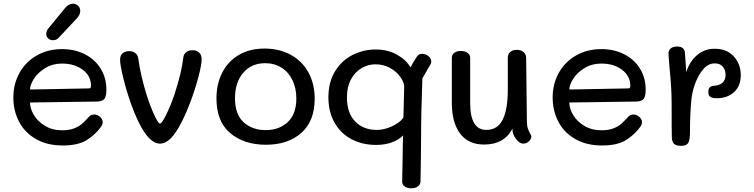

<svg xmlns="http://www.w3.org/2000/svg" viewBox="-20 -779 4069 1036"><path d="M52 -253Q52 -326 85 -385.5Q118 -445 178 -479.5Q238 -514 315 -514Q383 -514 437.5 -486.5Q492 -459 523 -409Q554 -359 554 -295Q554 -261 544 -246.5Q534 -232 503 -231L142 -226Q142 -193 163 -158Q184 -123 223.5 -99.5Q263 -76 316 -76Q354 -76 380.5 -86.5Q407 -97 423 -111.5Q439 -126 461 -150Q472 -161 489 -161Q505 -161 519.5 -148.5Q534 -136 534 -120Q534 -107 525 -95Q497 -55 450 -24.5Q403 6 319 6Q234 6 173.5 -29Q113 -64 82.5 -123Q52 -182 52 -253ZM460 -302Q466 -302 468.5 -305.5Q471 -309 471 -316Q471 -369 426.5 -402.5Q382 -436 315 -436Q264 -436 224.5 -412Q185 -388 163.5 -354.5Q142 -321 142 -296ZM230 -589Q227 -610 242 -627L329 -733Q350 -759 373 -759Q390 -759 401.5 -748Q413 -737 413 -720Q413 -698 391 -676L303 -582Q293 -570 284.5 -566Q276 -562 265 -562Q252 -562 242.5 -569.5Q233 -577 230 -589Z M686 -221Q662 -290 645 -359Q628 -428 628 -457Q628 -480 641.5 -491.5Q655 -503 678 -503Q697 -503 710 -493Q723 -483 726 -464Q738 -374 772 -264Q791 -205 812.5 -158.5Q834 -112 843 -112Q853 -112 876 -158.5Q899 -205 920 -265Q943 -336 953.5 -381.5Q964 -427 969 -468Q971 -486 984 -497Q997 -508 1019 -508Q1042 -508 1055 -495Q1068 -482 1068 -459Q1068 -429 1050.5 -363Q1033 -297 1006 -225Q965 -118 925 -61Q885 -4 843 -4Q764 -4 686 -221Z M1148 -248Q1148 -327 1179.5 -388Q1211 -449 1269.5 -483Q1328 -517 1408 -517Q1486 -517 1547.5 -484Q1609 -451 1643.5 -389.5Q1678 -328 1678 -246Q1678 -126 1606 -62Q1534 2 1415 2Q1297 2 1222.5 -60.5Q1148 -123 1148 -248ZM1579 -248Q1579 -302 1558.5 -345.5Q1538 -389 1499.5 -413.5Q1461 -438 1411 -438Q1337 -438 1292.5 -386.5Q1248 -335 1248 -249Q1248 -161 1295 -119Q1342 -77 1413 -77Q1487 -77 1533 -120.5Q1579 -164 1579 -248Z M2307 -447Q2307 -436 2297 -422L2285 -401L2259 -356Q2252 -168 2252 -22L2251 79Q2249 151 2249 199Q2249 216 2235.5 226.5Q2222 237 2200 237Q2177 237 2163.5 227Q2150 217 2150 201L2152 102Q2153 78 2153 41Q2153 4 2155 -48Q2131 -24 2093.5 -10.5Q2056 3 2009 3Q1936 3 1877.5 -27.5Q1819 -58 1785.5 -116.5Q1752 -175 1752 -254Q1752 -337 1788.5 -395.5Q1825 -454 1883.5 -483Q1942 -512 2007 -512Q2072 -512 2122 -484Q2172 -456 2195 -415Q2204 -434 2222 -462Q2230 -475 2236.5 -481.5Q2243 -488 2254 -488Q2271 -490 2286.5 -480Q2302 -470 2306 -455Q2307 -452 2307 -447ZM2161 -316Q2158 -340 2137.5 -367.5Q2117 -395 2082.5 -413.5Q2048 -432 2006 -432Q1966 -432 1931 -411.5Q1896 -391 1874 -351Q1852 -311 1852 -254Q1852 -169 1896.5 -123.5Q1941 -78 2013 -78Q2043 -78 2074 -89Q2105 -100 2127.5 -116Q2150 -132 2157 -147Z M2847 -44Q2847 -28 2833.5 -16Q2820 -4 2803 -4Q2783 -4 2764 -29.5Q2745 -55 2745 -80V-86Q2725 -44 2686 -21.5Q2647 1 2592 1Q2507 1 2462.5 -58.5Q2418 -118 2418 -224V-467Q2418 -484 2431.5 -494Q2445 -504 2466 -504Q2488 -504 2502.5 -494Q2517 -484 2517 -467V-223Q2517 -78 2604 -78Q2665 -78 2692.5 -133.5Q2720 -189 2720 -294V-467Q2720 -487 2733 -498.5Q2746 -510 2768 -510Q2791 -510 2805 -498Q2819 -486 2819 -467L2823 -126Q2823 -102 2828 -86.5Q2833 -71 2840 -59Q2847 -47 2847 -44Z M2962 -253Q2962 -326 2995 -385.5Q3028 -445 3088 -479.5Q3148 -514 3225 -514Q3293 -514 3347.5 -486.5Q3402 -459 3433 -409Q3464 -359 3464 -295Q3464 -261 3454 -246.5Q3444 -232 3413 -231L3052 -226Q3052 -193 3073 -158Q3094 -123 3133.5 -99.5Q3173 -76 3226 -76Q3264 -76 3290.5 -86.5Q3317 -97 3333 -111.5Q3349 -126 3371 -150Q3382 -161 3399 -161Q3415 -161 3429.5 -148.5Q3444 -136 3444 -120Q3444 -107 3435 -95Q3407 -55 3360 -24.5Q3313 6 3229 6Q3144 6 3083.5 -29Q3023 -64 2992.5 -123Q2962 -182 2962 -253ZM3370 -302Q3376 -302 3378.5 -305.5Q3381 -309 3381 -316Q3381 -369 3336.5 -402.5Q3292 -436 3225 -436Q3174 -436 3134.5 -412Q3095 -388 3073.5 -354.5Q3052 -321 3052 -296Z M3977 -373Q3977 -315 3941 -282Q3905 -249 3848 -249Q3823 -249 3812.5 -256.5Q3802 -264 3802 -283Q3802 -300 3809.5 -307.5Q3817 -315 3832 -316Q3895 -321 3895 -375Q3895 -401 3880.5 -419Q3866 -437 3836 -437Q3801 -437 3773.5 -404Q3746 -371 3729.5 -324Q3713 -277 3710 -235Q3703 -160 3703 -67Q3703 -22 3693 -7Q3683 8 3655 8Q3628 8 3616.5 -3.5Q3605 -15 3605 -42Q3604 -61 3604 -223Q3604 -304 3593 -410L3587 -487Q3586 -506 3598.5 -517Q3611 -528 3634 -528Q3674 -528 3676 -492L3683 -390Q3701 -447 3741 -481.5Q3781 -516 3837 -516Q3901 -516 3939 -475Q3977 -434 3977 -373Z"/></svg>

Font: Mali Medium
Style: Regular
Weight: 500
Version: Version 1.000; ttfautohint (v1.6)